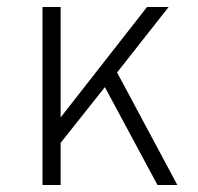

<svg xmlns="http://www.w3.org/2000/svg" viewBox="-20 -531 569 551"><path d="M432 0 281 -281 154 -121V0H102V-511H154V-194L402 -511H464L316 -323L489 0Z"/></svg>

Font: Transpass ExtraLight
Style: Regular
Weight: 200
Designer: Delve Withrington
Foundry: Delve Fonts
Version: Version 1.001;December 18, 2019;FontCreator 12.0.0.2547 64-b